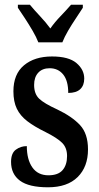

<svg xmlns="http://www.w3.org/2000/svg" viewBox="-20 -786 421 816"><path d="M184 10Q103 10 65 -18Q27 -46 27 -98Q27 -135 47.5 -150Q68 -165 94 -165Q94 -108 117.5 -74.5Q141 -41 186 -41Q227 -41 246 -63Q265 -85 265 -123Q265 -158 244 -179Q223 -200 173 -225Q126 -248 96 -271Q66 -294 51.5 -324Q37 -354 37 -398Q37 -471 82 -508.5Q127 -546 201 -546Q272 -546 305 -518Q338 -490 338 -452Q338 -423 321 -407Q304 -391 270 -391Q270 -443 248.5 -469.5Q227 -496 191 -496Q160 -496 142.5 -477Q125 -458 125 -425Q125 -387 146.5 -366.5Q168 -346 223 -321Q286 -291 320 -254.5Q354 -218 354 -151Q354 -77 310 -33.5Q266 10 184 10ZM143 -606Q134 -629 118.5 -655.5Q103 -682 86 -708Q69 -734 56 -753V-766H107Q125 -744 150 -717.5Q175 -691 194 -665Q212 -691 237.5 -717.5Q263 -744 282 -766H332V-753Q320 -734 302.5 -708Q285 -682 269.5 -655.5Q254 -629 245 -606Z"/></svg>

Font: Noto Serif Thai ExtraCondensed SemiBold
Style: Regular
Weight: 600
Width: 2
Designer: Monotype Design Team
Foundry: Monotype Imaging Inc.
Version: Version 2.001; ttfautohint (v1.8.4.7-5d5b)